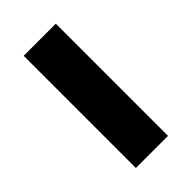

<svg xmlns="http://www.w3.org/2000/svg" viewBox="-174 -594 651 651"><g transform="rotate(-45 151.0 -269.0)"><path d="M74 -538H228V0H74Z"/></g></svg>

Font: Gontserrat SemiBold
Style: Regular
Weight: 600
Designer: Julieta Ulanovsky
Foundry: Julieta Ulanovsky
Version: Version 6.001